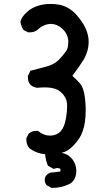

<svg xmlns="http://www.w3.org/2000/svg" viewBox="-20 -794 540 957"><path d="M211.9 128.9Q204.1 118.2 203.1 108.4Q203.1 104.5 203.1 101.6Q203.1 94.7 204.1 91.8Q210.9 74.2 230.5 66.4Q257.8 64.5 281.2 60.5V48.8L280.3 46.9L265.6 43L247.1 47.9L218.8 32.2Q207 3.9 205.1 -25.4Q163.1 -28.3 127.9 -53.7Q111.3 -72.3 111.3 -96.7Q111.3 -100.6 111.3 -105.5L123 -127.9Q138.7 -141.6 160.2 -141.6Q163.1 -141.6 169.9 -141.6L171.9 -139.6Q198.2 -118.2 227.5 -118.2Q231.4 -118.2 235.4 -118.2Q263.7 -121.1 279.3 -136.7L284.2 -141.6Q300.8 -163.1 306.6 -194.3Q314.5 -229.5 314.5 -269.5Q314.5 -307.6 282.2 -335.9Q256.8 -358.4 203.1 -358.4Q186.5 -358.4 166 -356.4Q146.5 -358.4 131.8 -371.1Q119.1 -385.7 119.1 -407.2Q119.1 -410.2 119.1 -416L131.8 -441.4Q174.8 -452.1 211.9 -462.4Q249 -472.7 271.5 -494.1Q293.9 -516.6 309.6 -539.1Q320.3 -555.7 320.3 -582Q320.3 -586.9 320.3 -592.8Q317.4 -626 289.1 -652.3Q262.7 -674.8 234.4 -674.8Q198.2 -674.8 166 -644.5Q150.4 -632.8 128.9 -632.8Q126 -632.8 120.1 -632.8L96.7 -644.5Q84 -665 82 -685.5Q85 -706.1 112.3 -732.4Q139.6 -758.8 184.6 -769.5Q208 -774.4 231 -774.4Q253.9 -774.4 276.4 -770.5Q324.2 -760.7 360.4 -720.7Q421.9 -652.3 421.9 -585.9Q421.9 -540 396.5 -496.1Q383.8 -474.6 340.8 -416Q360.4 -398.4 376 -380.9Q397.5 -358.4 403.3 -306.6Q407.2 -273.4 407.2 -251Q407.2 -228.5 406.2 -214.4Q405.3 -200.2 403.3 -186.5Q399.4 -160.2 391.6 -138.7Q380.9 -105.5 347.7 -70.3Q320.3 -40 287.1 -32.2Q316.4 -27.3 336.9 -4.9Q360.4 22.5 360.4 59.6Q360.4 92.8 338.9 114.3L330.1 121.1Q289.1 142.6 240.2 142.6H237.3Z"/></svg>

Font: JasonHandwriting2
Style: SemiBold
Weight: 600
Version: Version 1.04.7